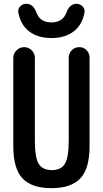

<svg xmlns="http://www.w3.org/2000/svg" viewBox="-20 -978 540 1008"><path d="M329.1 -913.1Q345.7 -958 381.8 -958Q400.4 -958 413.6 -944.3Q426.8 -930.7 423.8 -913.1Q412.1 -847.7 366.7 -813Q321.3 -778.3 250 -778.3Q178.7 -778.3 133.3 -813Q87.9 -847.7 76.2 -913.1Q73.2 -930.7 85.9 -944.3Q98.6 -958 118.2 -958Q154.3 -958 170.9 -913.1Q189.5 -860.4 250 -860.4Q310.5 -860.4 329.1 -913.1ZM49.8 -210V-673.8Q49.8 -697.3 66.9 -713.9Q84 -730.5 106.9 -730.5Q129.9 -730.5 146.5 -713.9Q163.1 -697.3 163.1 -673.8V-240.2Q163.1 -149.4 183.6 -117.2Q204.1 -85 252 -85Q299.8 -85 320.3 -117.2Q340.8 -149.4 340.8 -240.2V-675.8Q340.8 -698.2 356.9 -714.4Q373 -730.5 396.5 -730.5Q418.9 -730.5 434.6 -714.4Q450.2 -698.2 450.2 -675.8V-210Q450.2 -92.8 401.9 -41.5Q353.5 9.8 250 9.8Q146.5 9.8 98.1 -41.5Q49.8 -92.8 49.8 -210Z"/></svg>

Font: Rounded-X Mgen+ 2m medium
Style: Regular
Weight: 500
Designer: [Source Han Sans]
Ryoko NISHIZUKA  (kana & ideographs); Paul D. Hunt (Latin, Greek & Cyrillic); Wenlong ZHANG  (bopomofo
Version: Version 1.059.20150602